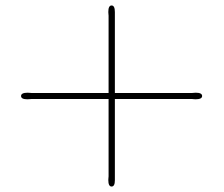

<svg xmlns="http://www.w3.org/2000/svg" viewBox="-20 -601 818 702"><path d="M81 -262Q84 -262 89 -261.5Q94 -261 95 -261H377V-544Q377 -545 376.5 -549.5Q376 -554 376 -557Q376 -581 388 -581Q400 -581 400 -557V-261H682Q683 -261 688 -261.5Q693 -262 696 -262Q719 -262 719 -250Q719 -238 695 -238Q692 -238 687.5 -238.5Q683 -239 682 -239H400V58Q400 81 388 81Q376 81 376 57Q376 54 376.5 49.5Q377 45 377 44V-239H95Q94 -239 88.5 -238.5Q83 -238 80 -238Q57 -238 57 -250Q57 -262 81 -262Z"/></svg>

Font: CMU Serif
Style: Roman
Weight: 500
Version: Version 0.7.0